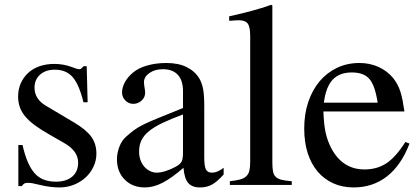

<svg xmlns="http://www.w3.org/2000/svg" viewBox="-20 -782 1774 812"><path d="M333 -349.6Q314.5 -424.8 287.1 -456.1Q259.8 -487.3 211.9 -487.3Q172.9 -487.3 149.4 -466.3Q126 -445.3 126 -411.1Q126 -363.3 173.8 -335L293.9 -263.7Q344.7 -233.4 366.2 -203.6Q387.7 -173.8 387.7 -131.8Q387.7 -102.5 375 -76.2Q362.3 -49.8 341.3 -30.8Q320.3 -11.7 292 -0.5Q263.7 10.7 231.4 10.7Q213.9 10.7 193.4 8.3Q172.9 5.9 148.4 0Q128.9 -4.9 118.2 -6.8Q107.4 -8.8 97.7 -8.8Q87.9 -8.8 83 -5.9Q78.1 -2.9 72.3 4.9H57.6V-168.9H75.2Q85 -126 97.7 -96.7Q110.4 -67.4 127 -48.8Q143.6 -30.3 166 -22Q188.5 -13.7 216.8 -13.7Q260.7 -13.7 285.6 -35.2Q310.5 -56.6 310.5 -93.8Q310.5 -143.6 252 -176.8L187.5 -213.9Q151.4 -234.4 126.5 -252.9Q101.6 -271.5 85.9 -290.5Q70.3 -309.6 63.5 -330.1Q56.6 -350.6 56.6 -374Q56.6 -404.3 67.9 -429.7Q79.1 -455.1 99.1 -473.6Q119.1 -492.2 147.5 -502Q175.8 -511.7 210 -511.7Q249 -511.7 285.2 -498Q305.7 -489.3 316.4 -489.3Q320.3 -489.3 322.3 -491.2Q324.2 -493.2 332 -500L333 -502H346.7L350.6 -349.6Z M843.8 -117.2Q843.8 -80.1 850.6 -65.9Q857.4 -51.8 877 -51.8Q899.4 -51.8 925.8 -72.3V-43.9Q897.5 -12.7 876 -1Q854.5 10.7 826.2 10.7Q792 10.7 775.9 -8.3Q759.8 -27.3 755.9 -72.3Q705.1 -28.3 667 -8.8Q628.9 10.7 592.8 10.7Q540 10.7 507.3 -22.5Q474.6 -55.7 474.6 -108.4Q474.6 -134.8 484.9 -161.6Q495.1 -188.5 514.6 -205.1Q532.2 -220.7 547.4 -231.9Q562.5 -243.2 586.9 -255.4Q611.3 -267.6 650.4 -283.2Q689.5 -298.8 753.9 -325.2V-396.5Q753.9 -442.4 731.9 -465.8Q710 -489.3 668.9 -489.3Q634.8 -489.3 611.8 -473.1Q588.9 -457 588.9 -434.6Q588.9 -425.8 591.3 -412.1Q593.8 -398.4 593.8 -389.6Q593.8 -370.1 578.6 -356.4Q563.5 -342.8 543.9 -342.8Q524.4 -342.8 510.3 -356.9Q496.1 -371.1 496.1 -390.6Q496.1 -412.1 508.3 -434.6Q520.5 -457 542 -474.6Q564.5 -494.1 602.1 -504.9Q639.6 -515.6 683.6 -515.6Q734.4 -515.6 769 -498.5Q803.7 -481.4 822.3 -451.2Q834 -431.6 838.9 -405.8Q843.8 -379.9 843.8 -335.9ZM753.9 -297.9Q703.1 -279.3 667.5 -262.2Q631.8 -245.1 609.9 -227.1Q587.9 -209 578.1 -188.5Q568.4 -168 568.4 -143.6V-138.7Q568.4 -121.1 574.2 -105Q580.1 -88.9 590.3 -77.1Q600.6 -65.4 614.3 -58.6Q627.9 -51.8 642.6 -51.8Q660.2 -51.8 682.1 -59.1Q704.1 -66.4 723.6 -77.1Q743.2 -87.9 748.5 -99.6Q753.9 -111.3 753.9 -136.7Z M949.2 -712.9Q978.5 -719.7 1001.5 -725.1Q1024.4 -730.5 1045.4 -736.3Q1066.4 -742.2 1085.9 -748Q1105.5 -753.9 1127 -761.7L1131.8 -758.8V-93.8Q1131.8 -70.3 1134.8 -56.2Q1137.7 -42 1146.5 -33.7Q1155.3 -25.4 1171.4 -21.5Q1187.5 -17.6 1213.9 -15.6V0H952.1V-15.6Q978.5 -18.6 995.1 -22.9Q1011.7 -27.3 1021.5 -36.6Q1031.2 -45.9 1034.7 -60.5Q1038.1 -75.2 1038.1 -97.7V-628.9Q1038.1 -668 1027.8 -682.1Q1017.6 -696.3 991.2 -696.3Q983.4 -696.3 974.1 -695.8Q964.8 -695.3 956.1 -694.3H949.2Z M1711.9 -174.8Q1676.8 -83 1616.7 -36.1Q1556.6 10.7 1475.6 10.7Q1427.7 10.7 1389.2 -6.8Q1350.6 -24.4 1323.2 -56.6Q1295.9 -88.9 1281.2 -134.8Q1266.6 -180.7 1266.6 -238.3Q1266.6 -299.8 1283.7 -350.6Q1300.8 -401.4 1331.5 -438Q1362.3 -474.6 1405.3 -495.1Q1448.2 -515.6 1500 -515.6Q1543.9 -515.6 1580.6 -499Q1617.2 -482.4 1642.6 -452.1Q1653.3 -438.5 1660.6 -424.8Q1668 -411.1 1673.3 -394.5Q1678.7 -377.9 1682.6 -357.4Q1686.5 -336.9 1690.4 -310.5H1347.7Q1349.6 -256.8 1356.9 -222.2Q1364.3 -187.5 1380.9 -155.3Q1428.7 -65.4 1521.5 -65.4Q1575.2 -65.4 1614.7 -91.8Q1654.3 -118.2 1694.3 -181.6ZM1577.1 -347.7Q1566.4 -419.9 1542.5 -447.8Q1518.6 -475.6 1467.8 -475.6Q1416 -475.6 1387.2 -445.3Q1358.4 -415 1349.6 -347.7Z"/></svg>

Font: Jomolhari
Style: Regular
Weight: 400
Designer: Christopher J. Fynn
Foundry: Christopher  J.  Fynn (Karma Drubgy¸ Tenzin).
Version: Version alpha 0.003c 2006